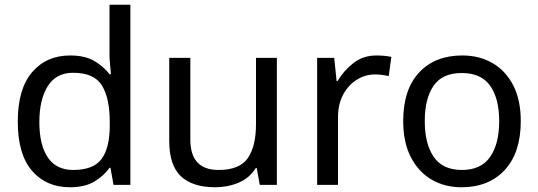

<svg xmlns="http://www.w3.org/2000/svg" viewBox="-20 -780 2271 810"><path d="M275 10Q175 10 115 -59.5Q55 -129 55 -267Q55 -405 115.5 -475.5Q176 -546 276 -546Q338 -546 377.5 -523Q417 -500 442 -467H448Q447 -480 444.5 -505.5Q442 -531 442 -546V-760H530V0H459L446 -72H442Q418 -38 378 -14Q338 10 275 10ZM289 -63Q374 -63 408.5 -109.5Q443 -156 443 -250V-266Q443 -366 410 -419.5Q377 -473 288 -473Q217 -473 181.5 -416.5Q146 -360 146 -265Q146 -169 181.5 -116Q217 -63 289 -63Z M1148 -536V0H1076L1063 -71H1059Q1033 -29 987 -9.5Q941 10 889 10Q792 10 743 -36.5Q694 -83 694 -185V-536H783V-191Q783 -63 902 -63Q991 -63 1025.5 -113Q1060 -163 1060 -257V-536Z M1568 -546Q1583 -546 1600.5 -544.5Q1618 -543 1631 -540L1620 -459Q1607 -462 1591.5 -464Q1576 -466 1562 -466Q1521 -466 1485 -443.5Q1449 -421 1427.5 -380.5Q1406 -340 1406 -286V0H1318V-536H1390L1400 -438H1404Q1430 -482 1471 -514Q1512 -546 1568 -546Z M2177 -269Q2177 -136 2109.5 -63Q2042 10 1927 10Q1856 10 1800.5 -22.5Q1745 -55 1713 -117.5Q1681 -180 1681 -269Q1681 -402 1748 -474Q1815 -546 1930 -546Q2003 -546 2058.5 -513.5Q2114 -481 2145.5 -419.5Q2177 -358 2177 -269ZM1772 -269Q1772 -174 1809.5 -118.5Q1847 -63 1929 -63Q2010 -63 2048 -118.5Q2086 -174 2086 -269Q2086 -364 2048 -418Q2010 -472 1928 -472Q1846 -472 1809 -418Q1772 -364 1772 -269Z"/></svg>

Font: Noto Sans Wancho
Style: Regular
Weight: 400
Designer: Monotype Design Team
Foundry: Monotype Imaging Inc.
Version: Version 2.001; ttfautohint (v1.8.4.7-5d5b)